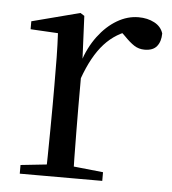

<svg xmlns="http://www.w3.org/2000/svg" viewBox="-44 -572 550 613"><g transform="rotate(5 231.0 -265.5)"><path d="M41.5 0V-27.8L151.6 -39.6H192.9L305.9 -27.8V0ZM123.9 0Q125.1 -24.4 125.6 -65.3Q126.1 -106.3 126.6 -150.7Q127.1 -195.1 127.1 -228.5V-289.4Q127.1 -341 126.5 -380.9Q125.9 -420.7 123.9 -457.5L35.8 -462.4V-487.9L189.9 -528L202.9 -519.8L209.3 -379V-378V-228.5Q209.3 -195.1 209.8 -150.7Q210.3 -106.3 210.8 -65.3Q211.3 -24.4 212.3 0ZM208.5 -318.6 186.9 -371H204.7Q220.2 -419.5 247.1 -455.5Q274 -491.4 307.4 -511Q340.8 -530.6 376 -530.6Q404.9 -530.6 426.7 -519.1Q448.6 -507.7 455.6 -485.6Q455.4 -459.5 443 -444.3Q430.7 -429.1 403.7 -429.1Q385.2 -429.1 370.3 -438.7Q355.5 -448.4 337.8 -466.9L314.8 -488.8L360.3 -487.2Q308 -473 271.4 -432.7Q234.8 -392.5 208.5 -318.6Z"/></g></svg>

Font: Noto Serif SC
Style: Regular
Weight: 200
Designer: Ryoko NISHIZUKA 西塚涼子 (kana & ideographs); Frank Grießhammer (Latin, Greek & Cyrillic); Wenlong ZHANG 张文龙 (bopomofo); San
Foundry: Adobe
Version: Version 2.001;hotconv 1.1.0;makeotfexe 2.6.0